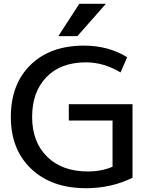

<svg xmlns="http://www.w3.org/2000/svg" viewBox="-20 -980 789 1010"><path d="M397 -960H537L387 -790H287ZM572 -346H342V-432H677V-45Q566 10 432 10Q252 10 144.5 -91.5Q37 -193 37 -365Q37 -537 140.5 -638.5Q244 -740 422 -740Q550 -740 649 -679L614 -599Q526 -652 432 -652Q299 -652 224 -574Q149 -496 149 -365Q149 -233 228 -155.5Q307 -78 442 -78Q514 -78 572 -103Z"/></svg>

Font: Mplus 1p Medium
Style: Regular
Weight: 500
Version: Version 1.061